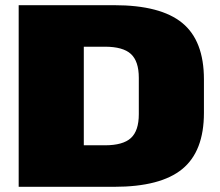

<svg xmlns="http://www.w3.org/2000/svg" viewBox="-20 -720 846 740"><path d="M52 -700H420Q599 -700 682.5 -631.5Q766 -563 766 -414V-285Q766 -137 682.5 -68.5Q599 0 420 0H52ZM250 -160H384Q454 -160 484.5 -188Q515 -216 515 -280V-420Q515 -484 484.5 -512Q454 -540 384 -540H250L303 -659V-39Z"/></svg>

Font: Pathway Extreme 8pt Thin 12pt Black
Style: Regular
Weight: 900
Version: Version 1.001;gftools[0.9.26]